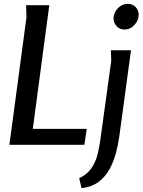

<svg xmlns="http://www.w3.org/2000/svg" viewBox="-20 -755 743 1001"><path d="M237 -728 151 -83H432L420 0H29L118 -665L116 -728ZM703 -678Q703 -649 681 -625Q659 -601 629 -601Q604 -601 588 -618.5Q572 -636 572 -659Q572 -688 594 -711.5Q616 -735 646 -735Q671 -735 687 -718.5Q703 -702 703 -678ZM663 -493 602 -44Q596 -1 584 44Q572 89 550.5 128Q529 167 493.5 193.5Q458 220 405 226L393 174Q435 154 457 121.5Q479 89 488.5 50.5Q498 12 503 -25L560 -438L558 -493Z"/></svg>

Font: Rosario SemiBold
Style: Italic
Weight: 600
Italic angle: -8.05°
Designer: Hector Gatti
Foundry: Omnibus Type
Version: Version 1.101; ttfautohint (v1.8.1.43-b0c9)